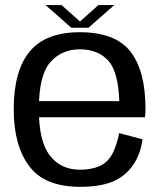

<svg xmlns="http://www.w3.org/2000/svg" viewBox="-20 -724 639 749"><path d="M292.8 4.8V-61.9Q217 -61.9 174.5 -117.4Q131.5 -172.1 131.5 -297.5Q131.5 -430.2 175.8 -480.8Q220.2 -531.6 291.7 -531.6Q365.1 -531.6 406 -483.3Q441.6 -438.3 445.3 -329.6H120.6V-266.6H545.7Q547.6 -281.7 547.6 -299Q547.6 -447.6 488.7 -523.2Q429.2 -598.3 291.5 -598.3Q158 -598.3 96 -523.2Q33.5 -448 33.5 -297.7Q33.5 -155.6 94.5 -75.1Q154.8 4.8 292.8 4.8ZM292.8 -61.9V4.8Q368.2 4.8 417.2 -14.7Q466 -34.1 497 -77.1Q527.6 -119.4 536 -180.5L444.8 -204.8Q436.7 -161.2 419.4 -126Q401.6 -91 368.9 -76.3Q336.3 -61.9 292.8 -61.9ZM258.2 -615.7H325L425.9 -704.3H363.9L292 -640.1L220.1 -704.3H157.5Z"/></svg>

Font: Anybody Thin
Style: Regular
Weight: 100
Designer: Tyler Finck
Foundry: Etcetera Type Company
Version: Version 1.114;gftools[0.9.25]